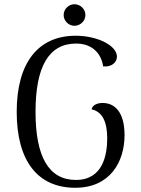

<svg xmlns="http://www.w3.org/2000/svg" viewBox="-20 -875 665 908"><path d="M332 -753C360 -753 384 -776 384 -804C384 -832 360 -855 332 -855C305 -855 281 -832 281 -804C281 -776 305 -753 332 -753ZM336 13C501 13 569 -110 569 -236C569 -348 520 -388 466 -388C440 -388 418 -379 413 -358C464 -347 487 -299 487 -221C487 -145 468 -24 339 -24C211 -24 148 -133 148 -346C148 -560 211 -669 340 -669C408 -669 457 -631 468 -561C509 -557 533 -581 533 -607C533 -660 440 -706 338 -706C161 -706 59 -579 59 -346C59 -114 158 13 336 13Z"/></svg>

Font: Arima Koshi
Style: Regular
Weight: 400
Designer: Joana Correia and Natanael Gama
Foundry: NDISCOVER
Version: Version 1.019;PS 001.019;hotconv 1.0.88;makeotf.lib2.5.64775